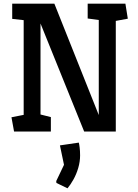

<svg xmlns="http://www.w3.org/2000/svg" viewBox="-20 -711 745 1038"><path d="M56 0 42 -77 108 -90V-602L46 -609V-691H274L514 -89V-603L454 -611V-691H658L671 -610L606 -598V0H435L199 -584V-92L255 -78V0ZM285 278 284 268 326 180 304 75 406 60Q408 66 410.5 85.5Q413 105 413 129Q413 163 403 197Q393 231 377 259.5Q361 288 345 307Z"/></svg>

Font: Kreon Light Medium
Style: Regular
Weight: 500
Version: Version 2.002